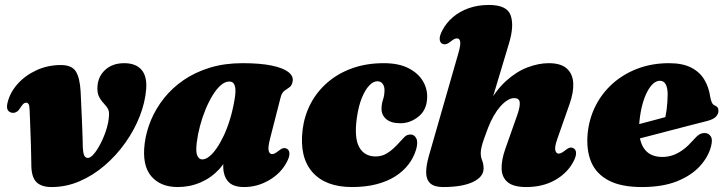

<svg xmlns="http://www.w3.org/2000/svg" viewBox="-20 -740 2936 775"><path d="M106.5 -70Q107.5 -24 127.5 -4.5Q147.5 15 188.5 15Q247 15 301.5 -8.5Q356 -32 403 -72.5Q450 -113 486.2 -164.2Q522.5 -215.5 544.2 -271.2Q566 -327 570 -380.5Q574 -432.5 550.8 -458.8Q527.5 -485 481.5 -485Q435 -485 405.8 -459Q376.5 -433 373.5 -392.5Q371.5 -368.5 378.5 -352.5Q385.5 -336.5 399.5 -322Q412 -308.5 416.8 -298.2Q421.5 -288 419.5 -267Q418 -247 411.5 -224.5Q405 -202 395.5 -180.5Q386 -159 375.2 -141.2Q364.5 -123.5 353.8 -113Q343 -102.5 334.5 -102.5Q325 -102.5 320 -112.5Q315 -122.5 314 -153Q314 -164.5 313.5 -180.2Q313 -196 312.2 -215.8Q311.5 -235.5 310.5 -259Q309.5 -282.5 308.2 -310.2Q307 -338 305.5 -369.5Q302.5 -425.5 286.2 -451.5Q270 -477.5 225.5 -477.5Q173 -477.5 127.2 -456.5Q81.5 -435.5 50.5 -400.5Q19.5 -365.5 10 -323.5Q5.5 -303.5 12.5 -294.2Q19.5 -285 32 -284.5Q41.5 -284.5 49 -289.8Q56.5 -295 66 -310.5Q71.5 -319 76 -322.2Q80.5 -325.5 85.5 -325.5Q91.5 -325.5 95.2 -320.2Q99 -315 99.5 -296.5Q100.5 -271 101.5 -246.8Q102.5 -222.5 103.2 -199.2Q104 -176 104.8 -153.8Q105.5 -131.5 105.8 -110.8Q106 -90 106.5 -70Z M1070 -180Q1061 -145 1064.5 -131.5Q1068 -118 1078 -118Q1083.5 -118 1089 -120.8Q1094.5 -123.5 1103 -130Q1115 -140 1122.8 -141.8Q1130.5 -143.5 1138 -139.5Q1147.5 -134.5 1148.2 -121Q1149 -107.5 1138 -86.5Q1114.5 -41 1066.8 -13Q1019 15 965.5 15Q920 15 900.5 -7.8Q881 -30.5 881 -69.5Q881 -82 882 -95.5Q883 -109 884.8 -123Q886.5 -137 889 -150.5Q891.5 -164 894.5 -176.5L908.5 -136.5Q896 -91 864.5 -56.8Q833 -22.5 789.8 -3.8Q746.5 15 697.5 15Q627.5 15 590.2 -29Q553 -73 564 -161Q570 -208.5 589.5 -255.2Q609 -302 642 -343.5Q675 -385 721.2 -416.8Q767.5 -448.5 827 -466.8Q886.5 -485 958.5 -485Q1030 -485 1076 -475.5Q1122 -466 1143.2 -449.8Q1164.5 -433.5 1161.5 -413.5Q1159 -395.5 1149 -388.2Q1139 -381 1128.5 -373.8Q1118 -366.5 1113 -348ZM774 -163.5Q769.5 -125.5 776.8 -111Q784 -96.5 796 -96.5Q809.5 -96.5 824.2 -108Q839 -119.5 854 -141Q869 -162.5 883 -192Q897 -221.5 908.2 -258.2Q919.5 -295 926.5 -336.5Q933.5 -375.5 928 -393.2Q922.5 -411 906 -411Q888.5 -411 871.2 -396Q854 -381 838.2 -355.2Q822.5 -329.5 809.2 -297.2Q796 -265 787 -230.5Q778 -196 774 -163.5Z M1503 -412Q1487 -412 1470.8 -395.2Q1454.5 -378.5 1441 -346Q1427.5 -313.5 1420.5 -265Q1409 -183.5 1430 -146Q1451 -108.5 1496 -108.5Q1513 -108.5 1527.8 -114.2Q1542.5 -120 1556.2 -130.8Q1570 -141.5 1583.5 -156Q1602 -176.5 1612.5 -187Q1623 -197.5 1638 -197Q1653 -196.5 1660.5 -181Q1668 -165.5 1659.5 -136Q1649.5 -103 1628 -75.2Q1606.5 -47.5 1574 -27.2Q1541.5 -7 1498.2 4Q1455 15 1401 15Q1294 15 1241 -45.2Q1188 -105.5 1201.5 -217Q1208.5 -273 1234 -321.8Q1259.5 -370.5 1302 -407.2Q1344.5 -444 1401.8 -464.5Q1459 -485 1529 -485Q1590.5 -485 1630 -464.2Q1669.5 -443.5 1688 -411Q1706.5 -378.5 1704 -342Q1701.5 -294.5 1668.2 -268.5Q1635 -242.5 1596.5 -242.5Q1558.5 -242.5 1539 -259.2Q1519.5 -276 1520 -302Q1520.5 -322 1526 -337.8Q1531.5 -353.5 1532 -374Q1532.5 -390.5 1525 -401.2Q1517.5 -412 1503 -412Z M1956 -303 2035 -566.5Q2056 -636.5 2041.2 -678.2Q2026.5 -720 1953.5 -720Q1909 -720 1872.2 -707Q1835.5 -694 1808.2 -670.8Q1781 -647.5 1765 -616.5Q1754 -595.5 1754.8 -582Q1755.5 -568.5 1765 -563.5Q1772.5 -560 1780.2 -561.8Q1788 -563.5 1800 -573Q1808.5 -580 1814 -582.5Q1819.5 -585 1825 -585Q1835 -585 1837.5 -572Q1840 -559 1830 -524.5L1711.5 -112Q1700 -72 1700.2 -43.5Q1700.5 -15 1716.8 0Q1733 15 1768.5 15Q1846 15 1889 -5.5Q1932 -26 1932 -60Q1932 -78 1926.2 -92Q1920.5 -106 1920.5 -122.5Q1920.5 -133.5 1924 -147.8Q1927.5 -162 1934.2 -181Q1941 -200 1950 -224Q1960.5 -251 1973.2 -273Q1986 -295 2000 -310.8Q2014 -326.5 2028.2 -335.2Q2042.5 -344 2055.5 -344Q2075.5 -344 2077.8 -327.5Q2080 -311 2068.5 -277.5L2019.5 -138.5Q2003.5 -93 2004.8 -58.2Q2006 -23.5 2029.8 -4.2Q2053.5 15 2104 15Q2171.5 15 2221.2 -13.5Q2271 -42 2295 -88.5Q2306 -109.5 2305.2 -123Q2304.5 -136.5 2295 -141.5Q2287.5 -145.5 2279.8 -143.8Q2272 -142 2260 -132Q2251.5 -125.5 2246 -122.8Q2240.5 -120 2235 -120Q2225 -120 2221.5 -133.2Q2218 -146.5 2230 -180.5L2279 -320Q2296 -368 2293.8 -405.2Q2291.5 -442.5 2267.5 -463.8Q2243.5 -485 2195 -485Q2154.5 -485 2109.8 -468.2Q2065 -451.5 2022.2 -412.8Q1979.5 -374 1944 -307Z M2452.5 -210.5Q2452.5 -210.5 2469.2 -215Q2486 -219.5 2512.8 -226.5Q2539.5 -233.5 2570.2 -241.8Q2601 -250 2630.5 -257.8Q2660 -265.5 2681 -271.5L2661 -249.5Q2667 -269.5 2670.8 -297.2Q2674.5 -325 2675 -359Q2675 -385 2667.2 -399.5Q2659.5 -414 2643.5 -414Q2630 -414 2617 -402.8Q2604 -391.5 2592.8 -370.2Q2581.5 -349 2573.2 -318.8Q2565 -288.5 2561 -250Q2554.5 -179.5 2578 -143Q2601.5 -106.5 2653 -106.5Q2678.5 -106.5 2700 -115Q2721.5 -123.5 2740.5 -138.2Q2759.5 -153 2776 -172Q2792 -190.5 2802.5 -197Q2813 -203.5 2825.5 -203Q2840 -202.5 2848.8 -189.8Q2857.5 -177 2850 -149Q2839 -106.5 2804.8 -69Q2770.5 -31.5 2712.5 -8.2Q2654.5 15 2570.5 15Q2487.5 15 2437 -11.5Q2386.5 -38 2366.2 -86.5Q2346 -135 2352 -201Q2358 -261.5 2384.2 -313.2Q2410.5 -365 2454 -403.5Q2497.5 -442 2555 -463.5Q2612.5 -485 2680.5 -485Q2735.5 -485 2770.2 -467Q2805 -449 2823.2 -418.2Q2841.5 -387.5 2847 -348Q2849 -336.5 2853 -327.2Q2857 -318 2864 -315Q2871.5 -312 2875.8 -307Q2880 -302 2880 -293Q2880 -280.5 2870.2 -269.5Q2860.5 -258.5 2834 -251.5Q2810 -245.5 2773.2 -236Q2736.5 -226.5 2694 -215.5Q2651.5 -204.5 2609.8 -193.5Q2568 -182.5 2533.5 -173.8Q2499 -165 2478.2 -159.5Q2457.5 -154 2457.5 -154Z"/></svg>

Font: Fraunces
Style: Italic
Weight: 900
Italic angle: -16°
Version: Version 1.000;[0bf87f6ff]